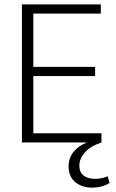

<svg xmlns="http://www.w3.org/2000/svg" viewBox="-20 -650 527 876"><path d="M443 0Q392 17 367 45.5Q342 74 342 106Q342 135 361 150.5Q380 166 415 166Q432 166 446.5 162.5Q461 159 471 154L480 185Q445 206 400 206Q354 206 323.5 181Q293 156 293 109Q293 71 315.5 43Q338 15 373 2V0H80V-630H440V-588H132V-345H414V-303H132V-42H443Z"/></svg>

Font: Ek Mukta ExtraLight
Style: Regular
Weight: 275
Designer: Girish Dalvi and Yashodeep Gholap
Foundry: Ek Type
Version: Version 2.538;PS 1.002;hotconv 16.6.51;makeotf.lib2.5.65220;